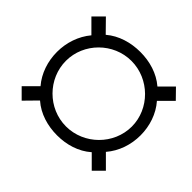

<svg xmlns="http://www.w3.org/2000/svg" viewBox="-124 -753 806 806"><g transform="rotate(-45 279.5 -349.5)"><path d="M87 -99 143 -155C185 -119 239 -101 295 -101C350 -101 405 -119 446 -155L502 -99L545 -141L490 -196C526 -238 542 -293 542 -349C542 -405 526 -461 490 -503L545 -557L502 -600L446 -544C404 -579 350 -597 295 -597C239 -597 185 -579 144 -544L88 -600L45 -557L100 -503C63 -461 47 -405 47 -349C47 -293 63 -238 100 -196L45 -141ZM295 -153C189 -153 100 -242 100 -349C100 -456 189 -544 295 -544C400 -544 489 -456 489 -349C489 -242 400 -153 295 -153Z"/></g></svg>

Font: Archivo ExtraLight
Style: Italic
Weight: 200
Italic angle: -10°
Designer: Hector Gatti
Foundry: Omnibus-Type
Version: Version 2.001